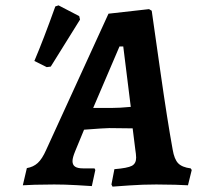

<svg xmlns="http://www.w3.org/2000/svg" viewBox="-20 -687 748 715"><path d="M690 -60 694 -54 680 3Q667 2 632.5 1Q598 0 562 0Q511 0 462 3.5Q413 7 399 8L395 0L406 -57Q455 -61 471 -69.5Q487 -78 487 -100Q487 -107 486 -114.5Q485 -122 484 -129L474 -209L387 -210Q371 -210 293 -204L260 -124Q250 -100 250 -87Q250 -73 259.5 -66.5Q269 -60 289 -60H332L335 -54L322 6Q309 5 265 2.5Q221 0 182 0Q142 0 109 1Q76 2 65 3L80 -61Q104 -65 120.5 -80Q137 -95 152 -129L384 -636L535 -653L545 -647Q553 -591 578 -415.5Q603 -240 623 -130Q629 -94 643.5 -79Q658 -64 690 -60ZM395 -285Q425 -285 467 -289L439 -514H425L327 -285ZM169 -439 154 -437 108 -460Q142 -540 186 -663L198 -667L275 -627L278 -614Z"/></svg>

Font: Alegreya
Style: Bold Italic
Weight: 700
Italic angle: -7°
Designer: Juan Pablo del Peral
Foundry: Huerta Tipografica
Version: Version 2.007; ttfautohint (v1.6)